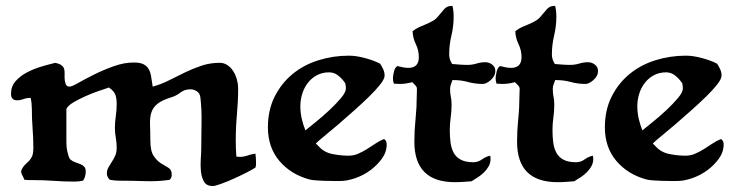

<svg xmlns="http://www.w3.org/2000/svg" viewBox="-20 -602 2470 645"><path d="M166 -391Q179 -388 185.5 -383.5Q192 -379 194.5 -373Q197 -367 197 -359Q197 -351 197 -340Q197 -332 200 -321.5Q203 -311 214 -311Q221 -311 243 -323.5Q265 -336 296 -351.5Q327 -367 362 -379.5Q397 -392 429 -392Q451 -392 462.5 -386Q474 -380 480 -369Q486 -358 488 -343Q490 -328 493 -311Q522 -319 548.5 -332.5Q575 -346 602 -359Q629 -372 657.5 -381.5Q686 -391 718 -391Q733 -391 745 -382.5Q757 -374 764.5 -361.5Q772 -349 776 -334Q780 -319 780 -306Q780 -262 776 -218.5Q772 -175 772 -131Q772 -117 772.5 -103.5Q773 -90 774 -76L785 -75Q799 -75 811.5 -79.5Q824 -84 838 -86Q839 -79 839.5 -72.5Q840 -66 840 -59Q840 -54 840 -49Q840 -44 838 -39Q831 -34 810.5 -23.5Q790 -13 767 -2.5Q744 8 723 15.5Q702 23 695 23Q674 23 665.5 8.5Q657 -6 655 -26.5Q653 -47 654.5 -68Q656 -89 656 -101Q656 -144 657 -189Q658 -234 653 -276Q651 -289 641 -295.5Q631 -302 620 -302Q600 -302 586 -291Q572 -280 555 -275Q523 -265 508 -252.5Q493 -240 488 -222.5Q483 -205 484 -183Q485 -161 485 -132Q485 -95 496 -78.5Q507 -62 520.5 -53.5Q534 -45 545.5 -38.5Q557 -32 557 -15Q557 -5 550 2Q512 8 466.5 6.5Q421 5 382 5Q365 5 349 2Q339 -8 339 -19Q339 -30 344 -39Q349 -48 355.5 -58Q362 -68 367 -79Q372 -90 372 -106Q372 -123 369 -139Q366 -155 366 -172Q366 -192 369 -212Q372 -232 372 -252Q372 -272 367.5 -284Q363 -296 346 -308Q334 -304 312 -296.5Q290 -289 267.5 -279Q245 -269 226.5 -258Q208 -247 203 -236V-126Q203 -120 203.5 -111.5Q204 -103 206 -94Q208 -85 210.5 -77Q213 -69 218 -65Q224 -60 232.5 -57Q241 -54 249 -51Q257 -48 262.5 -42.5Q268 -37 268 -26Q268 -8 259 5Q245 8 230 8Q196 8 161 5.5Q126 3 91 3Q83 3 76.5 3Q70 3 62 2Q59 -6 55 -13Q51 -20 51 -28Q57 -42 64 -48.5Q71 -55 77.5 -61.5Q84 -68 88 -77.5Q92 -87 92 -106Q92 -138 89.5 -170.5Q87 -203 87 -236Q87 -245 86 -254.5Q85 -264 83 -273H80Q69 -273 58.5 -269Q48 -265 37 -265Q17 -265 17 -287Q17 -312 32.5 -329.5Q48 -347 71 -359Q94 -371 119.5 -378.5Q145 -386 166 -391Z M1152 -415Q1176 -415 1206 -407Q1236 -399 1257 -388Q1263 -379 1267.5 -369Q1272 -359 1272 -348Q1272 -337 1257.5 -318.5Q1243 -300 1220.5 -278Q1198 -256 1170.5 -231.5Q1143 -207 1117.5 -185Q1092 -163 1071 -146Q1050 -129 1041 -120L1051 -110Q1069 -90 1097 -84.5Q1125 -79 1151 -79Q1168 -79 1183 -85.5Q1198 -92 1212.5 -101Q1227 -110 1241 -119.5Q1255 -129 1270 -135Q1279 -130 1279 -117Q1279 -91 1263 -69Q1247 -47 1224 -30Q1201 -13 1173.5 -3.5Q1146 6 1124 6Q1115 6 1100.5 6Q1086 6 1071 5.5Q1056 5 1042 4Q1028 3 1020 1Q957 -16 918.5 -61.5Q880 -107 880 -174Q880 -232 902.5 -277Q925 -322 962.5 -353Q1000 -384 1049.5 -399.5Q1099 -415 1152 -415ZM989 -245Q989 -224 993.5 -204Q998 -184 1006 -164Q1018 -174 1040.5 -192Q1063 -210 1085.5 -231Q1108 -252 1125 -272Q1142 -292 1142 -305Q1142 -312 1140 -322Q1131 -336 1117 -347.5Q1103 -359 1086 -359Q1063 -359 1045 -349.5Q1027 -340 1014.5 -324Q1002 -308 995.5 -287.5Q989 -267 989 -245Z M1496 -582H1500Q1504 -566 1504 -546Q1504 -514 1496.5 -482.5Q1489 -451 1489 -419Q1489 -410 1491.5 -402.5Q1494 -395 1499 -387Q1512 -386 1524.5 -385Q1537 -384 1551 -384Q1566 -384 1581 -388.5Q1596 -393 1610 -393Q1623 -393 1633.5 -385Q1644 -377 1644 -363Q1644 -347 1629 -333.5Q1614 -320 1602 -320Q1576 -320 1552.5 -326.5Q1529 -333 1503 -333H1500Q1498 -326 1495 -319Q1492 -312 1492 -304Q1492 -287 1494.5 -277Q1497 -267 1497 -250Q1497 -228 1494 -207Q1491 -186 1491 -165Q1491 -143 1493.5 -123.5Q1496 -104 1504 -89Q1512 -74 1528 -65.5Q1544 -57 1570 -57Q1586 -57 1599 -66.5Q1612 -76 1627 -79L1628 -69Q1628 -55 1622 -44Q1616 -33 1606.5 -23.5Q1597 -14 1585.5 -6.5Q1574 1 1564 7Q1550 8 1536 9Q1522 10 1508 10Q1372 10 1372 -126Q1372 -164 1376 -202.5Q1380 -241 1380 -279Q1380 -290 1380.5 -296Q1381 -302 1380.5 -306Q1380 -310 1376.5 -314Q1373 -318 1365 -326Q1344 -320 1322 -320L1303 -321Q1300 -330 1300 -339Q1300 -347 1303.5 -361.5Q1307 -376 1315 -380Q1324 -378 1333 -376Q1342 -374 1352 -374Q1387 -374 1387 -410Q1387 -433 1377 -453.5Q1367 -474 1366 -497Q1377 -506 1388.5 -511Q1400 -516 1412 -521Q1424 -526 1435 -532.5Q1446 -539 1455 -551Q1463 -561 1472.5 -571.5Q1482 -582 1496 -582Z M1841 -582H1845Q1849 -566 1849 -546Q1849 -514 1841.5 -482.5Q1834 -451 1834 -419Q1834 -410 1836.5 -402.5Q1839 -395 1844 -387Q1857 -386 1869.5 -385Q1882 -384 1896 -384Q1911 -384 1926 -388.5Q1941 -393 1955 -393Q1968 -393 1978.5 -385Q1989 -377 1989 -363Q1989 -347 1974 -333.5Q1959 -320 1947 -320Q1921 -320 1897.5 -326.5Q1874 -333 1848 -333H1845Q1843 -326 1840 -319Q1837 -312 1837 -304Q1837 -287 1839.5 -277Q1842 -267 1842 -250Q1842 -228 1839 -207Q1836 -186 1836 -165Q1836 -143 1838.5 -123.5Q1841 -104 1849 -89Q1857 -74 1873 -65.5Q1889 -57 1915 -57Q1931 -57 1944 -66.5Q1957 -76 1972 -79L1973 -69Q1973 -55 1967 -44Q1961 -33 1951.5 -23.5Q1942 -14 1930.5 -6.5Q1919 1 1909 7Q1895 8 1881 9Q1867 10 1853 10Q1717 10 1717 -126Q1717 -164 1721 -202.5Q1725 -241 1725 -279Q1725 -290 1725.5 -296Q1726 -302 1725.5 -306Q1725 -310 1721.5 -314Q1718 -318 1710 -326Q1689 -320 1667 -320L1648 -321Q1645 -330 1645 -339Q1645 -347 1648.5 -361.5Q1652 -376 1660 -380Q1669 -378 1678 -376Q1687 -374 1697 -374Q1732 -374 1732 -410Q1732 -433 1722 -453.5Q1712 -474 1711 -497Q1722 -506 1733.5 -511Q1745 -516 1757 -521Q1769 -526 1780 -532.5Q1791 -539 1800 -551Q1808 -561 1817.5 -571.5Q1827 -582 1841 -582Z M2284 -415Q2308 -415 2338 -407Q2368 -399 2389 -388Q2395 -379 2399.5 -369Q2404 -359 2404 -348Q2404 -337 2389.5 -318.5Q2375 -300 2352.5 -278Q2330 -256 2302.5 -231.5Q2275 -207 2249.5 -185Q2224 -163 2203 -146Q2182 -129 2173 -120L2183 -110Q2201 -90 2229 -84.5Q2257 -79 2283 -79Q2300 -79 2315 -85.5Q2330 -92 2344.5 -101Q2359 -110 2373 -119.5Q2387 -129 2402 -135Q2411 -130 2411 -117Q2411 -91 2395 -69Q2379 -47 2356 -30Q2333 -13 2305.5 -3.5Q2278 6 2256 6Q2247 6 2232.5 6Q2218 6 2203 5.5Q2188 5 2174 4Q2160 3 2152 1Q2089 -16 2050.5 -61.5Q2012 -107 2012 -174Q2012 -232 2034.5 -277Q2057 -322 2094.5 -353Q2132 -384 2181.5 -399.5Q2231 -415 2284 -415ZM2121 -245Q2121 -224 2125.5 -204Q2130 -184 2138 -164Q2150 -174 2172.5 -192Q2195 -210 2217.5 -231Q2240 -252 2257 -272Q2274 -292 2274 -305Q2274 -312 2272 -322Q2263 -336 2249 -347.5Q2235 -359 2218 -359Q2195 -359 2177 -349.5Q2159 -340 2146.5 -324Q2134 -308 2127.5 -287.5Q2121 -267 2121 -245Z"/></svg>

Font: CAT Altenglisch
Style: Regular
Weight: 400
Designer: Peter Wiegel
Foundry: Peter Wiegel, CAT Fonts
Version: Version 1.000